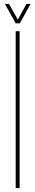

<svg xmlns="http://www.w3.org/2000/svg" viewBox="-20 -959 180 979"><path d="M60 0V-800H80V0ZM60 -840 5 -939H26L71 -859L115 -939H136L81 -840Z"/></svg>

Font: Big Shoulders Thin
Style: Regular
Weight: 100
Designer: Patric King
Foundry: XO Type Co
Version: Version 2.002